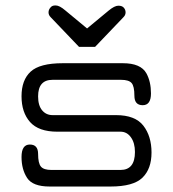

<svg xmlns="http://www.w3.org/2000/svg" viewBox="-20 -681 632 701"><path d="M327.1 -509.8H268.6L165 -618.2Q157.2 -626 157.2 -635.7Q157.2 -645.5 164.1 -653.3Q169.9 -661.1 181.6 -661.1Q182.6 -661.1 183.6 -661.1Q197.3 -661.1 218.8 -642.6L297.9 -577.1L377 -642.6Q398.4 -660.2 412.1 -660.2Q425.8 -660.2 432.1 -652.8Q438.5 -645.5 438.5 -635.7Q438.5 -626 430.7 -618.2ZM161.1 0Q99.6 0 79.1 -31.2Q58.6 -62.5 58.6 -107.9Q58.6 -153.3 88.9 -153.3Q119.1 -153.3 119.1 -119.1Q119.1 -85 129.4 -72.8Q139.6 -60.5 168 -60.5H419.9Q472.7 -60.5 472.7 -126Q472.7 -159.2 458 -179.7Q443.4 -200.2 419.9 -200.2H189.5Q121.1 -200.2 89.8 -235.4Q58.6 -270.5 58.6 -329.6Q58.6 -388.7 91.8 -419.4Q125 -450.2 209 -450.2H428.7Q494.1 -450.2 514.6 -413.1Q531.2 -382.8 531.2 -339.8Q531.2 -296.9 501 -296.9Q470.7 -296.9 470.7 -331.5Q470.7 -366.2 460.4 -377.9Q450.2 -389.6 421.9 -389.6H171.9Q119.1 -389.6 119.1 -329.1Q119.1 -295.9 133.8 -278.3Q148.4 -260.7 171.9 -260.7H403.3Q473.6 -260.7 503.4 -222.2Q533.2 -183.6 533.2 -124Q533.2 -64.5 500 -32.2Q466.8 0 383.8 0Z"/></svg>

Font: Jura
Style: Medium
Weight: 500
Version: Version 2.6.1